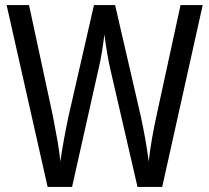

<svg xmlns="http://www.w3.org/2000/svg" viewBox="-20 -734 822 754"><path d="M776 -714 617 0H520L414 -459Q408 -484 401.5 -521.5Q395 -559 390 -599Q387 -573 381 -534.5Q375 -496 366 -459L263 0H167L6 -714H94L188 -277Q198 -225 206 -179.5Q214 -134 217 -100Q223 -142 231.5 -188.5Q240 -235 249 -277L349 -714H432L533 -277Q542 -235 550 -191Q558 -147 564 -100Q569 -145 577 -190.5Q585 -236 594 -277L689 -714Z"/></svg>

Font: Noto Sans Ethiopic Cond
Style: Regular
Weight: 400
Width: 3
Designer: Monotype Design Team
Foundry: Monotype Imaging Inc.
Version: Version 2.102; ttfautohint (v1.8.4.7-5d5b)